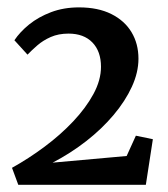

<svg xmlns="http://www.w3.org/2000/svg" viewBox="-20 -923 456 520"><path d="M12.5 -468.5Q57.5 -493.5 100.5 -525.5Q143.5 -557.5 178 -594Q212.5 -630.5 233 -668.2Q253.5 -706 253.5 -742Q253.5 -784 230.2 -808Q207 -832 165.5 -832Q138.5 -832 117.5 -822.8Q96.5 -813.5 81.2 -800.2Q66 -787 54.5 -775L19 -814Q34 -836.5 59 -856.8Q84 -877 118.2 -890Q152.5 -903 194 -903Q245.5 -903 281.5 -885Q317.5 -867 336.2 -835.8Q355 -804.5 355 -764Q355 -727 337.2 -688.2Q319.5 -649.5 287.8 -611.8Q256 -574 213.8 -541Q171.5 -508 122.5 -482.5L323 -500.5L348 -555.5L394 -546L375 -422.5H29.5Z"/></svg>

Font: Merriweather 24pt SemiBold
Style: Regular
Weight: 600
Designer: Eben Sorkin
Foundry: Eben Sorkin
Version: Version 2.100